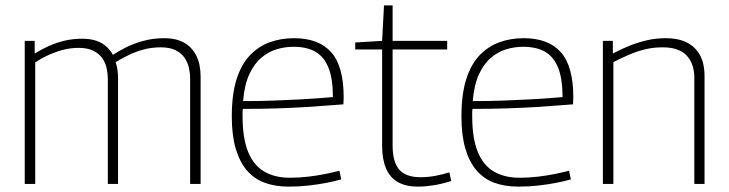

<svg xmlns="http://www.w3.org/2000/svg" viewBox="-20 -684 2712 714"><path d="M72 0V-532H109V-485Q135 -501 163 -513.5Q191 -526 221.5 -533Q252 -540 285 -540Q316 -540 338 -532.5Q360 -525 375 -511.5Q390 -498 400 -480Q421 -494 449 -508Q477 -522 513 -532Q549 -542 591 -542Q622 -542 645 -534Q668 -526 683.5 -512Q699 -498 708.5 -480Q718 -462 722 -441.5Q726 -421 726 -400V0H687V-393Q687 -412 682.5 -432Q678 -452 666.5 -469Q655 -486 633.5 -497Q612 -508 578 -508Q543 -508 512.5 -499.5Q482 -491 456 -478Q430 -465 410 -453Q415 -438 417 -423Q419 -408 419 -393V0H381V-392Q381 -410 376.5 -430.5Q372 -451 360.5 -467.5Q349 -484 327.5 -495Q306 -506 272 -506Q243 -506 216 -499Q189 -492 163 -480.5Q137 -469 111 -452V0Z M1054 10Q1003 10 964 -4.5Q925 -19 898 -50.5Q871 -82 856.5 -131.5Q842 -181 842 -251Q842 -334 860 -390Q878 -446 910 -479Q942 -512 983.5 -527Q1025 -542 1073 -542Q1165 -542 1211.5 -490Q1258 -438 1258 -322Q1258 -317 1257.5 -309.5Q1257 -302 1257 -296Q1239 -295 1203.5 -292Q1168 -289 1119.5 -286Q1071 -283 1011 -281Q951 -279 883 -279Q882 -272 882 -266Q882 -260 882 -253Q882 -169 903 -118.5Q924 -68 963.5 -45.5Q1003 -23 1058 -23Q1092 -23 1126 -27Q1160 -31 1189.5 -37Q1219 -43 1242 -49L1249 -17Q1225 -10 1194 -4Q1163 2 1127.5 6Q1092 10 1054 10ZM884 -308Q944 -308 999 -310Q1054 -312 1099 -314.5Q1144 -317 1175 -319.5Q1206 -322 1218 -323Q1218 -390 1202 -431Q1186 -472 1154 -491Q1122 -510 1071 -510Q1040 -510 1009.5 -501Q979 -492 952.5 -470Q926 -448 907.5 -408.5Q889 -369 884 -308Z M1535 10Q1488 10 1458.5 -7.5Q1429 -25 1415 -59Q1401 -93 1401 -142V-500H1301V-526L1401 -532L1408 -664H1440V-532H1643V-500H1440V-143Q1440 -82 1464.5 -53.5Q1489 -25 1544 -25Q1572 -25 1598.5 -30Q1625 -35 1651 -43L1658 -11Q1624 0 1592.5 5Q1561 10 1535 10Z M1908 10Q1857 10 1818 -4.5Q1779 -19 1752 -50.5Q1725 -82 1710.5 -131.5Q1696 -181 1696 -251Q1696 -334 1714 -390Q1732 -446 1764 -479Q1796 -512 1837.5 -527Q1879 -542 1927 -542Q2019 -542 2065.5 -490Q2112 -438 2112 -322Q2112 -317 2111.5 -309.5Q2111 -302 2111 -296Q2093 -295 2057.5 -292Q2022 -289 1973.5 -286Q1925 -283 1865 -281Q1805 -279 1737 -279Q1736 -272 1736 -266Q1736 -260 1736 -253Q1736 -169 1757 -118.5Q1778 -68 1817.5 -45.5Q1857 -23 1912 -23Q1946 -23 1980 -27Q2014 -31 2043.5 -37Q2073 -43 2096 -49L2103 -17Q2079 -10 2048 -4Q2017 2 1981.5 6Q1946 10 1908 10ZM1738 -308Q1798 -308 1853 -310Q1908 -312 1953 -314.5Q1998 -317 2029 -319.5Q2060 -322 2072 -323Q2072 -390 2056 -431Q2040 -472 2008 -491Q1976 -510 1925 -510Q1894 -510 1863.5 -501Q1833 -492 1806.5 -470Q1780 -448 1761.5 -408.5Q1743 -369 1738 -308Z M2222 0V-532H2259V-485Q2291 -502 2322.5 -514.5Q2354 -527 2387 -534.5Q2420 -542 2457 -542Q2502 -542 2534 -526Q2566 -510 2583 -479Q2600 -448 2600 -400V0H2562V-394Q2562 -447 2533.5 -477.5Q2505 -508 2444 -508Q2411 -508 2381 -501Q2351 -494 2321.5 -481.5Q2292 -469 2261 -453V0Z"/></svg>

Font: Georama ExtraLight
Style: Regular
Weight: 250
Version: Version 1.001